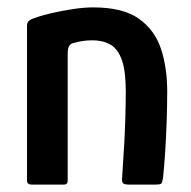

<svg xmlns="http://www.w3.org/2000/svg" viewBox="-20 -499 515 519"><path d="M66 0Q53 0 53 -11Q53 -116 53 -220.5Q53 -325 53 -429Q53 -439 59 -443.5Q65 -448 84 -454Q96 -458 122 -464Q148 -470 177.5 -474.5Q207 -479 232 -479Q313 -479 356 -448Q399 -417 415.5 -366Q432 -315 432 -252Q432 -212 430.5 -170Q429 -128 426.5 -89Q424 -50 421 -21Q419 -5 415.5 -2.5Q412 0 400 0H330Q318 0 313.5 -3Q309 -6 310 -17Q310 -22 312 -49Q314 -76 316 -113.5Q318 -151 319 -188.5Q320 -226 320 -252Q320 -305 310 -335Q300 -365 280 -377.5Q260 -390 229 -390Q215 -390 202.5 -388Q190 -386 180 -383Q172 -382 167.5 -375.5Q163 -369 163 -354Q163 -307 163 -250Q163 -193 163 -132.5Q163 -72 163 -11Q163 0 153 0Z"/></svg>

Font: Glory Thin SemiBold
Style: Regular
Weight: 600
Version: Version 1.011